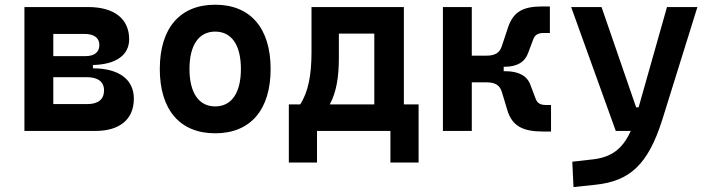

<svg xmlns="http://www.w3.org/2000/svg" viewBox="-20 -547 2970 802"><path d="M82 0H377.9C480.5 0 539.1 -48.8 539.1 -134.8C539.1 -215.3 477.1 -261.2 368.2 -261.7V-275.4C464.8 -277.8 519.5 -316.9 519.5 -382.8C519.5 -468.8 457 -517.6 347.7 -517.6H82ZM202.6 -112.3V-224.6H342.3C389.2 -224.6 414.6 -205.6 414.6 -169.4C414.6 -132.3 390.1 -112.3 345.7 -112.3ZM202.6 -312.5V-405.3H332.5C372.6 -405.3 395 -389.2 395 -358.9C395 -328.6 374 -312.5 335.9 -312.5Z M878.9 9.8C1025.9 9.8 1110.4 -87.9 1110.4 -258.8C1110.4 -429.7 1025.9 -527.3 878.9 -527.3C731.9 -527.3 647.5 -429.7 647.5 -258.8C647.5 -87.9 731.9 9.8 878.9 9.8ZM878.9 -102.5C810.5 -102.5 771.5 -159.2 771.5 -258.8C771.5 -358.9 810.5 -415 878.9 -415C947.3 -415 986.3 -358.9 986.3 -258.8C986.3 -159.2 947.3 -102.5 878.9 -102.5Z M1186.5 131.8H1304.2V0H1610.8V131.8H1728.5V-110.8H1667V-517.6H1281.2V-329.1C1281.2 -233.9 1267.6 -162.6 1233.9 -110.8H1186.5ZM1543.5 -110.8H1357.4C1384.8 -160.6 1395.5 -224.6 1395.5 -305.7V-406.7H1543.5Z M1830.1 0H1950.7V-203.1H2011.7C2050.3 -203.1 2067.9 -189.9 2076.2 -163.1L2100.1 -84C2120.1 -20.5 2164.6 2.4 2248 2.4H2281.7V-108.4H2260.7C2237.3 -108.4 2224.6 -115.7 2217.3 -134.8L2195.8 -191.9C2182.6 -229.5 2147 -249.5 2092.3 -249.5H2084V-268.1H2087.4C2140.6 -268.1 2172.9 -288.1 2186 -325.7L2207.5 -382.8C2214.8 -401.9 2227.5 -409.2 2251 -409.2H2276.9V-520H2243.2C2164.6 -520 2124 -497.1 2102.5 -433.6L2076.2 -354.5C2067.4 -327.6 2049.8 -314.5 2011.7 -314.5H1950.7V-517.6H1830.1Z M2375.5 234.4 2468.3 224.6C2610.8 209.5 2687 140.1 2746.1 -45.9L2893.1 -517.6H2766.1L2647.5 -98.6H2637.2L2492.7 -517.6H2365.7L2552.2 0H2614.7C2580.1 76.7 2532.7 109.9 2456.5 118.7L2370.6 128.4Z"/></svg>

Font: Cascadia Mono SemiBold
Style: Regular
Weight: 600
Monospace: yes
Designer: Aaron Bell
Foundry: Saja Typeworks
Version: Version 2404.023